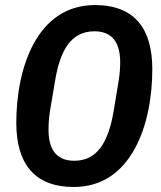

<svg xmlns="http://www.w3.org/2000/svg" viewBox="-20 -730 640 762"><path d="M272.7 12.1C503.9 12.1 584.5 -239 584.5 -455.6C584.5 -615.1 514.9 -709.9 356.9 -709.9C125.4 -709.9 44.7 -458.8 44.7 -242.5C44.7 -83.1 114.7 12.1 272.7 12.1ZM172.6 -215.2C172.6 -239.7 174.4 -264.6 178.6 -290.8L198.5 -408.7C218.8 -532.3 262.8 -605.8 354.8 -605.8C425.8 -605.8 457 -560.4 457 -482.6C457 -458.1 454.9 -433.6 450.6 -407.3L431.1 -289.4C410.2 -165.8 366.1 -92 274.9 -92C203.1 -92 172.6 -137.8 172.6 -215.2Z"/></svg>

Font: Margiela Mono Italic SmBold It
Style: Regular
Weight: 600
Designer: Mike Abbink, Paul van der Laan, Pieter van Rosmalen
Foundry: Bold Monday
Version: Version 2.003 2021